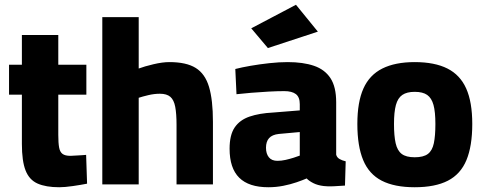

<svg xmlns="http://www.w3.org/2000/svg" viewBox="-20 -775 2037 807"><path d="M229 12Q173 12 138 -3.5Q103 -19 87.5 -58.5Q72 -98 72 -170V-377H18V-503H72V-628H225V-503H343V-377H225V-208Q225 -174 228.5 -155Q232 -136 243 -128Q254 -120 276 -120Q282 -120 295 -121Q308 -122 321.5 -122.5Q335 -123 342 -124L346 -3Q321 2 286.5 7Q252 12 229 12Z M410 0V-703H563V-487Q587 -496 625 -505Q663 -514 692 -514Q763 -514 802.5 -489.5Q842 -465 858.5 -410Q875 -355 875 -263V0H722V-250Q722 -297 716.5 -326Q711 -355 696 -368Q681 -381 652 -381Q628 -381 603 -375Q578 -369 563 -364V0Z M1108 12Q1026 12 985.5 -28Q945 -68 945 -150Q945 -208 966.5 -239.5Q988 -271 1029 -285Q1070 -299 1128 -302L1240 -311V-337Q1240 -367 1223.5 -379.5Q1207 -392 1175 -392Q1146 -392 1109 -390Q1072 -388 1036 -385Q1000 -382 974 -379L969 -485Q996 -492 1033.5 -498.5Q1071 -505 1112 -509.5Q1153 -514 1189 -514Q1254 -514 1299.5 -498.5Q1345 -483 1369 -446.5Q1393 -410 1393 -345V-125Q1396 -113 1407.5 -106.5Q1419 -100 1433 -97L1430 5Q1407 7 1381.5 8Q1356 9 1341 7Q1315 4 1296.5 -5.5Q1278 -15 1269 -25Q1253 -18 1227 -9Q1201 0 1170.5 6Q1140 12 1108 12ZM1146 -99Q1163 -99 1180.5 -103Q1198 -107 1214 -112Q1230 -117 1240 -121V-220L1152 -212Q1124 -209 1111 -194.5Q1098 -180 1098 -154Q1098 -129 1110 -114Q1122 -99 1146 -99ZM1106 -573 1036 -656 1224 -755 1316 -642Z M1723 12Q1638 12 1584.5 -15.5Q1531 -43 1506.5 -102Q1482 -161 1482 -254Q1482 -346 1507.5 -403Q1533 -460 1587 -487Q1641 -514 1723 -514Q1807 -514 1860.5 -487Q1914 -460 1939.5 -403Q1965 -346 1965 -254Q1965 -161 1940.5 -102Q1916 -43 1862.5 -15.5Q1809 12 1723 12ZM1723 -114Q1760 -114 1778.5 -128Q1797 -142 1803.5 -173Q1810 -204 1810 -254Q1810 -305 1802 -334Q1794 -363 1775.5 -376Q1757 -389 1723 -389Q1690 -389 1671 -376Q1652 -363 1644 -333.5Q1636 -304 1636 -254Q1636 -204 1643 -173Q1650 -142 1668.5 -128Q1687 -114 1723 -114Z"/></svg>

Font: Cairo ExtraBold
Style: Regular
Weight: 800
Designer: Mohamed Gaber, Accademia di Belle Arti di Urbino
Foundry: Kief Type Foundry, Accademia di Belle Arti di Urbino
Version: Version 3.117